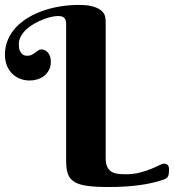

<svg xmlns="http://www.w3.org/2000/svg" viewBox="-20 -750 705 778"><path d="M408.2 -110.8Q408.2 -89.8 413.3 -76.9Q418.5 -64 428.2 -56.6Q438 -49.3 452.9 -46.6Q467.8 -43.9 487.8 -43.9Q520 -43.9 545.9 -50.5Q571.8 -57.1 591.3 -65.2Q610.8 -73.2 624.3 -80.1Q637.7 -86.9 645 -86.9Q654.3 -86.9 659.7 -81.1Q665 -75.2 665 -64Q665 -44.4 661.1 -35.9Q657.2 -27.3 645 -22.9Q600.6 -7.3 544.9 0.2Q489.3 7.8 418.9 7.8Q366.7 7.8 333.5 3.2Q300.3 -1.5 281.2 -13.2Q262.2 -24.9 255.1 -45.2Q248 -65.4 248 -97.2V-651.9Q248 -662.6 245.6 -668.9Q243.2 -675.3 238.8 -679Q234.4 -682.6 228.3 -683.8Q222.2 -685.1 214.8 -685.1Q204.1 -685.1 188.2 -681.6Q172.4 -678.2 154.8 -671.4Q137.2 -664.6 119.4 -654.5Q101.6 -644.5 87.6 -631.8Q73.7 -619.1 64.9 -603.5Q56.2 -587.9 56.2 -569.8Q56.2 -554.2 60.3 -544.9Q64.5 -535.6 69.8 -531Q75.2 -526.4 80.8 -525.1Q86.4 -523.9 88.9 -523.9Q101.1 -523.9 108.9 -528.1Q116.7 -532.2 123 -536.9Q129.4 -541.5 135 -545.7Q140.6 -549.8 147.9 -549.8Q153.8 -549.8 160.4 -547.1Q167 -544.4 172.6 -538.6Q178.2 -532.7 182.1 -523.2Q186 -513.7 186 -500Q186 -480.5 178.5 -466.3Q170.9 -452.1 158.9 -442.6Q147 -433.1 131.6 -428.5Q116.2 -423.8 101.1 -423.8Q77.6 -423.8 58.8 -431.9Q40 -439.9 26.9 -454.1Q13.7 -468.3 6.8 -487.3Q0 -506.3 0 -527.8Q0 -561.5 12.2 -589.6Q24.4 -617.7 45.7 -640.1Q66.9 -662.6 95.5 -679.4Q124 -696.3 157.2 -707.5Q190.4 -718.8 226.6 -724.4Q262.7 -730 298.8 -730Q338.9 -730 361.1 -722.4Q383.3 -714.8 393.8 -704.1Q404.3 -693.4 406.2 -681.6Q408.2 -669.9 408.2 -662.1Z"/></svg>

Font: Berkshire Swash
Style: Regular
Weight: 400
Designer: Astigmatic (AOETI)
Foundry: Astigmatic (AOETI)
Version: Version 1.001